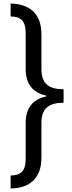

<svg xmlns="http://www.w3.org/2000/svg" viewBox="-20 -886 409 1084"><path d="M40 -866V-793C93 -792 125 -775 125 -697V-497C125 -412 165 -363 239 -347V-341C165 -325 125 -276 125 -191V9C125 87 93 103 40 105V178C140 177 214 127 214 4V-194C214 -275 258 -306 339 -306V-382C258 -382 214 -412 214 -494V-692C214 -815 140 -864 40 -866Z"/></svg>

Font: Noto Sans Malayalam UI
Style: Regular
Weight: 400
Designer: Jelle Bosma - Monotype Design Team
Foundry: Monotype Imaging Inc.
Version: Version 2.104